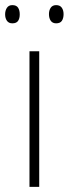

<svg xmlns="http://www.w3.org/2000/svg" viewBox="-33 -729 268 749"><path d="M120 0H82V-529H120ZM-13 -673Q-13 -688 -6 -698.5Q1 -709 15 -709Q31 -709 37.5 -699Q44 -689 44 -673Q44 -657 37.5 -647.5Q31 -638 15 -638Q1 -638 -6 -648Q-13 -658 -13 -673ZM158 -674Q158 -689 165 -699Q172 -709 186 -709Q201 -709 208 -699Q215 -689 215 -674Q215 -658 208.5 -648Q202 -638 186 -638Q172 -638 165 -648Q158 -658 158 -674Z"/></svg>

Font: Noto Sans Gujarati SemiCondensed ExtraLight
Style: Regular
Weight: 200
Width: 4
Designer: Jelle Bosma - Monotype Design Team, Universal Thirst
Foundry: Monotype Imaging Inc.
Version: Version 2.106; ttfautohint (v1.8.4.7-5d5b)